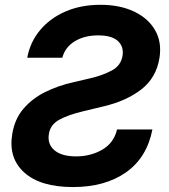

<svg xmlns="http://www.w3.org/2000/svg" viewBox="-20 -757 695 788"><path d="M279.3 10.7Q146 10.7 79.8 -48.8Q13.7 -108.4 30.3 -207Q40 -268.1 75.9 -310.3Q111.8 -352.5 165.3 -379.2Q218.8 -405.8 282.7 -419.9L351.6 -436Q400.4 -447.3 438.5 -467.5Q476.6 -487.8 482.9 -528.3Q488.8 -565.4 463.9 -588.6Q439 -611.8 382.8 -611.8Q326.7 -611.8 286.9 -587.6Q247.1 -563.5 235.8 -520H91.8Q103.5 -584 144.3 -633.1Q185.1 -682.1 248.5 -709.7Q312 -737.3 392.6 -737.3Q471.7 -737.3 530 -709.7Q588.4 -682.1 616.7 -632.8Q645 -583.5 634.3 -518.1Q621.1 -437.5 559.8 -389.9Q498.5 -342.3 404.3 -320.3L321.3 -300.3Q259.3 -285.6 222.9 -265.4Q186.5 -245.1 180.7 -207.5Q173.8 -165.5 203.4 -140.4Q232.9 -115.2 292 -115.2Q352.5 -115.2 399.9 -142.8Q447.3 -170.4 460.4 -225.6H605.5Q583 -109.9 497.1 -49.6Q411.1 10.7 279.3 10.7Z"/></svg>

Font: Inter
Style: Bold Italic
Weight: 700
Italic angle: -9.39999°
Designer: Rasmus Andersson
Foundry: rsms
Version: Version 4.001;git-9221beed3